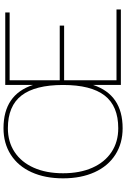

<svg xmlns="http://www.w3.org/2000/svg" viewBox="168 -878 720 1096"><g transform="rotate(-90 528.0 -330.0)"><path d="M1022 -25V0H604H591V-158Q535 10 344 10Q258 10 193 -31.5Q128 -73 93 -150Q58 -227 58 -330Q58 -433 93 -510Q128 -587 193 -628.5Q258 -670 344 -670Q536 -670 591 -502V-660H618H1005V-635H618V-349H930V-324H618V-25ZM591 -330Q591 -489 531 -567Q471 -645 344 -645Q266 -645 208 -606.5Q150 -568 118.5 -497Q87 -426 87 -330Q87 -234 118.5 -163Q150 -92 208 -53.5Q266 -15 344 -15Q471 -15 531 -93Q591 -171 591 -330Z"/></g></svg>

Font: Work Sans ExtraLight
Style: Regular
Weight: 280
Designer: Wei Huang
Foundry: Wei Huang
Version: Version 1.500